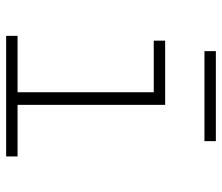

<svg xmlns="http://www.w3.org/2000/svg" viewBox="-70 -670 739 640"><g transform="rotate(90 300.0 -349.5)"><path d="M99 0V-38H287V-492H115V-530H329V-38H501V0ZM450 -661H150V-699H450Z"/></g></svg>

Font: Iosevka Curly XLtEx
Style: Regular
Weight: 200
Width: 7
Monospace: yes
Designer: Belleve Invis
Foundry: Belleve Invis
Version: Version 11.1.0; ttfautohint (v1.8.3)